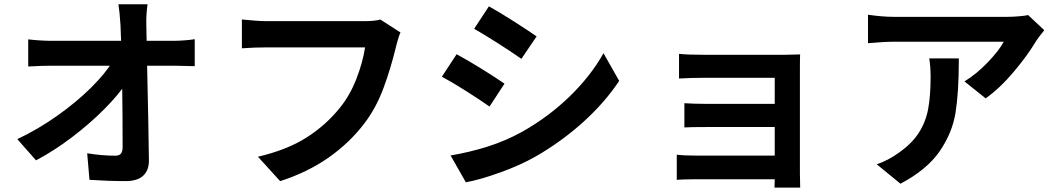

<svg xmlns="http://www.w3.org/2000/svg" viewBox="-20 -801 4923 893"><path d="M660.6 -683.3 664.8 -467.5Q670.4 -232.9 672.6 -56.2Q673.3 -9.3 646.2 16Q619.1 41.3 564.7 41.3Q484.1 41.3 396.2 35.4L385.5 -88.1Q453.6 -76.9 516.4 -76.9Q534.4 -76.9 542.4 -86.4Q550.3 -95.9 550.3 -117.2Q550.3 -259 548.2 -410.9Q546.1 -562.7 540.5 -683.3Q536.1 -749.5 530.8 -781.2H666.3Q659.2 -733.2 660.6 -683.3ZM218 -611.1H785.9Q808.3 -611.1 836.5 -613.2Q864.7 -615.2 885.7 -618.7V-493.2Q835.9 -494.6 792.2 -495.4H220.9Q175.8 -495.4 111.3 -491.7V-617.9Q132.3 -615.2 163.3 -613.2Q194.3 -611.1 218 -611.1ZM506.8 -519.3 568.4 -518.8 569.3 -417.5Q530.3 -358.6 462.9 -291.3Q395.5 -223.9 313 -161.4Q230.5 -98.9 147.5 -55.2L60.5 -153.8Q159.2 -200.7 248 -263.9Q336.9 -327.1 403.8 -393.6Q470.7 -460 506.8 -519.3Z M1823.5 -591.1 1821.8 -583.7Q1797.9 -484.1 1763.7 -391.6Q1729.5 -299.1 1675 -227.5Q1606.2 -136.7 1508.1 -68Q1409.9 0.7 1283 41.5L1179.7 -72Q1315.4 -103.8 1406.2 -161.7Q1497.1 -219.7 1562.3 -301.5Q1608.2 -358.6 1637.7 -434.6Q1667.2 -510.5 1678 -580.6H1219.7Q1164.8 -580.6 1105 -576.4V-710.4Q1130.9 -707.8 1163.8 -705.2Q1196.8 -702.6 1220 -702.6H1674.8Q1720.9 -702.6 1749.3 -710L1842.8 -649.9Q1835 -635.3 1823.5 -591.1Z M2475.8 -631.8 2405 -527.3Q2359.9 -559.1 2295 -600.3Q2230.2 -641.6 2185.3 -667.2L2253.9 -771.5Q2299.3 -746.6 2367.1 -703.4Q2434.8 -660.2 2475.8 -631.8ZM2407.7 -187.7Q2530.8 -256.8 2629.3 -352.3Q2727.8 -447.8 2786.9 -553.5L2859.9 -424.8Q2792.7 -323.7 2692.7 -233.5Q2592.8 -143.3 2472.4 -73.7Q2400.4 -32.7 2307.7 0.7Q2215.1 34.2 2146.7 46.9L2075.7 -77.9Q2165.3 -93 2249 -119.6Q2332.8 -146.2 2407.7 -187.7ZM2326.4 -411.9 2256.8 -305.4Q2208.5 -339.4 2144.2 -379.9Q2079.8 -420.4 2035.2 -444.3L2103.8 -548.8Q2151.1 -523.4 2218.9 -481.6Q2286.6 -439.7 2326.4 -411.9Z M3257.6 -546.1H3627.7Q3665 -547.1 3701.4 -547.9Q3700.4 -534.9 3700.4 -483.2V6.1Q3701.2 37.8 3701.7 71.5H3582.3Q3583.3 55.7 3583.3 0.5V-439.2H3257.6Q3189.2 -439 3138.2 -435.8V-550.5Q3179.2 -546.1 3257.6 -546.1ZM3268.6 -317.9H3638.7V-210.2H3268.8Q3189.9 -210.2 3163.1 -208.3V-321Q3208.7 -317.9 3268.6 -317.9ZM3211.9 -77.4H3639.4V32.7H3211.4L3156.5 33.7Q3142.6 34.4 3127.7 35.4V-81.3Q3160.4 -77.4 3211.9 -77.4Z M4800 -611.8Q4759.8 -543.9 4695.3 -467.4Q4630.9 -390.9 4564.5 -343.5L4465.8 -422.4Q4521.7 -456.3 4574.6 -511.6Q4627.4 -566.9 4648.4 -606.9H4135.7Q4093 -606.9 4017.1 -600.1V-732.4Q4085.2 -722.7 4135.7 -722.7H4664.8Q4687.5 -722.7 4718 -725.1Q4748.5 -727.5 4761.7 -731L4836.9 -660.6Q4808.6 -625 4800 -611.8ZM4439.5 -517.1Q4439.2 -369.1 4424 -275.6Q4408.7 -182.1 4350.1 -97Q4291.5 -12 4168.2 53.5L4057.6 -36.9Q4111.3 -54.9 4159.2 -89.8Q4220.5 -132.3 4252.9 -182.6Q4285.4 -232.9 4296.9 -294.1Q4308.3 -355.2 4308.3 -442.9Q4308.3 -489.5 4302 -529.5H4439.5Z"/></svg>

Font: Min Sans VF VF
Style: Regular
Weight: 400
Designer: Jinseong-Kim, NotoSansCJK, Nunito
Foundry: Jinseong-Kim
Version: Version 1.420;Glyphs 3.1.2 (3151)